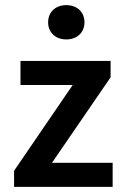

<svg xmlns="http://www.w3.org/2000/svg" viewBox="-20 -730 484 750"><path d="M35 0H420V-94H183L412 -428V-492H60V-398H264L35 -63ZM239 -576C281 -576 310 -603 310 -643C310 -683 281 -710 239 -710C197 -710 168 -683 168 -643C168 -603 197 -576 239 -576Z"/></svg>

Font: Source Sans Pro Semibold
Style: Regular
Weight: 600
Designer: Paul D. Hunt
Foundry: Adobe Systems Incorporated
Version: Version 3.006;hotconv 1.0.111;makeotfexe 2.5.65597